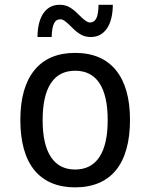

<svg xmlns="http://www.w3.org/2000/svg" viewBox="-20 -786 642 820"><path d="M140.1 -627.9H200.7C201.2 -654.3 204.6 -673.3 210.4 -685.5C216.3 -697.8 225.6 -703.6 237.8 -703.6C242.7 -703.6 246.6 -702.6 252.4 -699.2C256.3 -696.8 262.7 -692.4 271 -684.6L298.8 -657.7C311 -647 322.3 -639.2 332.5 -634.8C342.8 -630.4 354.5 -627.9 367.7 -627.9C397 -627.9 419.9 -640.1 436.5 -664.1C453.1 -688 461.4 -722.2 461.9 -765.6H400.9C400.4 -739.3 397.5 -720.2 391.6 -708C385.7 -695.8 376 -689.9 364.3 -689.9C359.4 -689.9 356 -690.9 349.6 -694.8C345.7 -697.3 337.9 -702.6 331.1 -709L303.2 -735.8C291 -746.6 279.8 -754.4 269.5 -758.8C259.3 -763.2 247.6 -765.6 234.4 -765.6C205.1 -765.6 182.1 -753.4 165.5 -729.5C148.9 -705.6 140.6 -671.4 140.1 -627.9ZM300.8 14.2C377 14.2 436 -11.2 475.1 -59.1C515.1 -107.9 535.2 -181.2 535.2 -273.9C535.2 -366.2 515.1 -437 475.1 -486.3C436 -534.2 378.4 -560.1 300.8 -560.1C225.1 -560.1 167 -535.6 127 -486.3C86.9 -437 66.9 -366.2 66.9 -273.4C66.9 -183.1 85.9 -109.4 127 -59.1C167 -10.3 226.1 14.2 300.8 14.2ZM300.8 -62C255.4 -62 220.7 -80.1 197.3 -115.7C173.8 -151.4 162.1 -203.6 162.1 -272.9C162.1 -342.8 173.8 -395 197.3 -430.7C220.7 -466.3 255.4 -483.9 300.8 -483.9C346.7 -483.9 381.3 -466.3 404.8 -430.7C428.2 -395 439.9 -342.8 439.9 -272.9C439.9 -203.6 428.2 -151.4 404.8 -115.7C381.3 -80.1 346.7 -62 300.8 -62Z"/></svg>

Font: Hack
Style: Regular
Weight: 400
Monospace: yes
Designer: Christopher Simpkins
Foundry: Christopher Simpkins
Version: Version 2.010